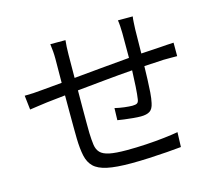

<svg xmlns="http://www.w3.org/2000/svg" viewBox="-109 -911 1219 1069"><g transform="rotate(-15 500.0 -377.0)"><path d="M44.9 -500Q68.4 -500 95.2 -501.5Q122.1 -502.9 148.9 -505.9L262.2 -516.1L263.2 -654.8Q263.2 -678.2 261.5 -697.5Q259.8 -716.8 256.8 -740.2H344.2Q342.3 -722.7 341.1 -702.4Q339.8 -682.1 339.8 -659.2L338.9 -523.9Q412.6 -530.8 496.1 -538.6Q579.6 -546.4 660.2 -553.2V-695.8Q660.2 -712.4 658.7 -735.4Q657.2 -758.3 654.8 -771H740.2Q737.8 -758.3 736.8 -736.6Q735.8 -714.8 734.9 -699.2L732.9 -559.1L844.2 -565.9Q863.3 -567.4 883.5 -568.8Q903.8 -570.3 921.9 -570.8V-493.2Q910.2 -493.7 886 -493.4Q861.8 -493.2 842.8 -493.2Q795.9 -491.2 731 -486.8Q730 -450.7 728.8 -411.1Q727.5 -371.6 724.9 -336.4Q722.2 -301.3 716.8 -277.8Q710.4 -245.1 692.4 -233.2Q674.3 -221.2 640.1 -221.2Q622.1 -221.2 596.2 -223.6Q570.3 -226.1 545.9 -229.2Q521.5 -232.4 507.8 -234.9L509.8 -304.2Q535.6 -297.9 564.2 -294.4Q592.8 -291 609.9 -291Q627.9 -291 636.7 -295.9Q645.5 -300.8 647.9 -317.9Q651.9 -342.8 654.8 -388.7Q657.7 -434.6 659.2 -481.9Q581.5 -476.1 497.8 -467.8Q414.1 -459.5 338.9 -452.1Q338.4 -400.4 338.4 -351.3Q338.4 -302.2 338.4 -263.9Q338.4 -225.6 338.9 -206.1Q340.3 -165.5 344.2 -137.5Q348.1 -109.4 364.3 -92.3Q380.4 -75.2 416.3 -67.6Q452.1 -60.1 517.1 -60.1Q570.8 -60.1 627.2 -63.5Q683.6 -66.9 732.7 -72.5Q781.7 -78.1 814 -84L811 1Q777.3 4.4 728.8 8.1Q680.2 11.7 625.7 14.4Q571.3 17.1 521 17.1Q434.6 17.1 383.5 6.1Q332.5 -4.9 307.4 -29.3Q282.2 -53.7 273.4 -94.5Q264.6 -135.3 263.2 -194.8Q262.7 -216.3 262.5 -256.1Q262.2 -295.9 262.2 -345Q262.2 -394 262.2 -443.8L154.8 -432.1Q131.8 -429.2 103 -425Q74.2 -420.9 54.2 -418Z"/></g></svg>

Font: Source Han Sans CN
Style: Regular
Weight: 400
Designer: Ryoko NISHIZUKA  (kana, bopomofo & ideographs); Paul D. Hunt (Latin, Greek & Cyrillic); Sandoll Communications , Soo-you
Foundry: Adobe
Version: Version 2.004;hotconv 1.0.118;makeotfexe 2.5.65603